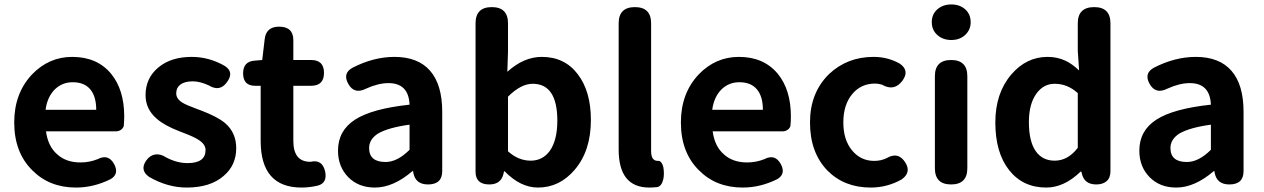

<svg xmlns="http://www.w3.org/2000/svg" viewBox="-20 -830 5687 864"><path d="M322 14Q202 14 125 -64Q44 -144 44 -279Q44 -410 124 -495Q200 -574 305 -574Q417 -574 480 -498Q539 -426 539 -306Q539 -288 537 -264Q535 -254 525 -246.5Q515 -239 502 -239H359H187Q196 -171 238 -135Q278 -99 342 -99Q383 -99 420 -114Q468 -139 494 -91Q517 -47 478 -24Q402 14 322 14ZM185 -336H299H413Q413 -395 387 -427Q360 -460 307 -460Q261 -460 228 -429Q193 -395 185 -336Z M820 14Q734 14 651 -34Q607 -65 639 -109Q656 -132 679.5 -135Q703 -138 727 -122Q776 -96 824 -96Q905 -96 905 -155Q905 -181 873 -201Q854 -214 801 -234Q792 -237 788 -239Q720 -265 685 -296Q635 -339 635 -402Q635 -478 692 -526Q749 -574 843 -574Q921 -574 992 -533Q1035 -505 1001 -460Q969 -415 919 -446Q880 -464 847 -464Q811 -464 791 -449Q773 -435 773 -410Q773 -385 801 -368Q819 -357 868 -339Q881 -334 887 -332Q960 -304 993 -276Q1043 -233 1043 -163Q1043 -86 986 -38Q926 14 820 14Z M1337 14Q1153 14 1153 -196V-444H1128Q1074 -444 1074 -500Q1074 -553 1125 -557L1160 -560L1171 -653Q1177 -710 1236 -710Q1300 -710 1300 -649V-560H1380Q1438 -560 1438 -502Q1438 -444 1380 -444H1300V-320V-196Q1300 -102 1376 -102Q1377 -102 1378 -102Q1430 -114 1443 -59Q1454 -7 1411 5Q1373 14 1337 14Z M1667 14Q1593 14 1547 -33Q1501 -80 1501 -152Q1501 -242 1577.5 -291.5Q1654 -341 1823 -359Q1819 -456 1728 -456Q1682 -456 1627 -431Q1574 -404 1547 -453Q1521 -500 1566 -525Q1661 -574 1755 -574Q1861 -574 1915.5 -511.5Q1970 -449 1970 -327V-163V-60Q1970 0 1906 0Q1850 0 1840 -52L1839 -60H1836Q1750 14 1667 14ZM1715 -101Q1768 -101 1823 -156V-269Q1728 -256 1681 -229Q1641 -203 1641 -164Q1641 -101 1715 -101Z M2401 14Q2322 14 2251 -59H2248L2246 -49Q2235 0 2182 0Q2120 0 2120 -57V-399V-725Q2120 -798 2193 -798Q2266 -798 2266 -725V-597L2263 -507Q2337 -574 2418 -574Q2521 -574 2580 -496Q2639 -419 2639 -290Q2639 -151 2566 -66Q2498 14 2401 14ZM2368 -107Q2422 -107 2454 -151Q2488 -199 2488 -287Q2488 -453 2377 -453Q2324 -453 2266 -395V-272V-149Q2313 -107 2368 -107Z M2902 14Q2764 14 2764 -157V-725Q2764 -798 2837 -798Q2910 -798 2910 -725V-474V-150Q2910 -106 2940 -106Q2941 -106 2942 -106Q2950 -107 2957 -97Q2963 -88 2965 -78Q2970 -49 2965 -24Q2958 7 2938 12Q2916 14 2902 14Z M3322 14Q3202 14 3125 -64Q3044 -144 3044 -279Q3044 -410 3124 -495Q3200 -574 3305 -574Q3417 -574 3480 -498Q3539 -426 3539 -306Q3539 -288 3537 -264Q3535 -254 3525 -246.5Q3515 -239 3502 -239H3359H3187Q3196 -171 3238 -135Q3278 -99 3342 -99Q3383 -99 3420 -114Q3468 -139 3494 -91Q3517 -47 3478 -24Q3402 14 3322 14ZM3185 -336H3299H3413Q3413 -395 3387 -427Q3360 -460 3307 -460Q3261 -460 3228 -429Q3193 -395 3185 -336Z M3898 14Q3779 14 3703 -63Q3625 -144 3625 -279Q3625 -413 3711 -497Q3793 -574 3911 -574Q3976 -574 4030 -543Q4074 -512 4041 -467Q4004 -417 3949 -449Q3932 -454 3918 -454Q3854 -454 3814.5 -406Q3775 -358 3775 -279Q3775 -201 3814 -153.5Q3853 -106 3914 -106Q3944 -106 3969 -118Q4023 -150 4055 -97Q4081 -54 4038 -23Q3973 14 3898 14Z M4260 0Q4187 0 4187 -73V-487Q4187 -560 4260 -560Q4333 -560 4333 -487V-280V-73Q4333 0 4260 0ZM4261 -650Q4223 -650 4198 -672.5Q4173 -695 4173 -730Q4173 -766 4198 -788Q4223 -810 4261 -810Q4299 -810 4323.5 -788Q4348 -766 4348 -730Q4348 -696 4323.5 -673Q4299 -650 4261 -650Z M4688 14Q4583 14 4521 -64.5Q4459 -143 4459 -279Q4459 -411 4531 -495Q4599 -574 4694 -574Q4738 -574 4774 -557Q4803 -544 4836 -513L4830 -601V-725Q4830 -798 4904 -798Q4977 -798 4977 -725V-399V-59Q4977 -30 4960 -15Q4943 0 4913 0Q4859 0 4848 -50L4846 -58H4843Q4769 14 4688 14ZM4726 -107Q4786 -107 4830 -165V-288V-411Q4784 -453 4726 -453Q4676 -453 4644 -409Q4610 -362 4610 -281Q4610 -195 4640 -151Q4670 -107 4726 -107Z M5273 14Q5199 14 5153 -33Q5107 -80 5107 -152Q5107 -242 5183.5 -291.5Q5260 -341 5429 -359Q5425 -456 5334 -456Q5288 -456 5233 -431Q5180 -404 5153 -453Q5127 -500 5172 -525Q5267 -574 5361 -574Q5467 -574 5521.5 -511.5Q5576 -449 5576 -327V-163V-60Q5576 0 5512 0Q5456 0 5446 -52L5445 -60H5442Q5356 14 5273 14ZM5321 -101Q5374 -101 5429 -156V-269Q5334 -256 5287 -229Q5247 -203 5247 -164Q5247 -101 5321 -101Z"/></svg>

Font: GenSenRounded JP B
Style: Regular
Weight: 700
Version: Version 1.501;PS 1;hotconv 16.6.51;makeotf.lib2.5.65220